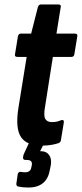

<svg xmlns="http://www.w3.org/2000/svg" viewBox="-20 -644 365 857"><path d="M167 6Q99 6 73.5 -32.5Q48 -71 62 -161L99 -390H58Q44 -390 47 -402L60 -482Q63 -494 73 -494H119L149 -612Q153 -624 162 -624H241Q254 -624 251 -612L232 -494H314Q327 -494 325 -482L312 -402Q310 -390 299 -390H216L181 -167Q174 -128 182 -113.5Q190 -99 212 -99Q225 -99 235 -101.5Q245 -104 254 -108Q259 -110 262.5 -107Q266 -104 265 -98L252 -19Q251 -9 241 -5Q226 0 207.5 3Q189 6 167 6ZM107 193Q81 193 63 189Q52 187 53 176L59 134Q62 122 72 123Q84 125 92 125Q117 125 120 102L122 93Q126 70 100 70H94Q81 70 83 57Q84 47 88 40L121 -31Q127 -44 136 -44H183Q197 -44 190 -30L159 31H164Q187 31 199 47.5Q211 64 207 92L203 112Q190 193 107 193Z"/></svg>

Font: Sofia Sans Extra Condensed ExtraBold
Style: Italic
Weight: 800
Italic angle: -9°
Designer: Botio Nikoltchev, Ani Petrova
Foundry: lettersoup
Version: Version 4.101; ttfautohint (v1.8.4.7-5d5b)